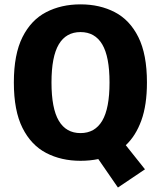

<svg xmlns="http://www.w3.org/2000/svg" viewBox="-20 -726 750 880"><path d="M349 11Q260.5 11 191.5 -25Q122.5 -61 83 -139.8Q43.5 -218.5 43.5 -348Q43.5 -477 83 -555.8Q122.5 -634.5 191.5 -670.2Q260.5 -706 349 -706Q437.5 -706 506.2 -670.2Q575 -634.5 614.2 -555.8Q653.5 -477 653.5 -348Q653.5 -244.5 627.8 -173.8Q602 -103 556.5 -60.5L644.5 50L520.5 133.5L430.5 3Q392.5 11 349 11ZM349 -116Q415 -116 448.5 -172.5Q482 -229 482 -348Q482 -466.5 448.5 -522.8Q415 -579 349 -579Q283 -579 249.5 -522.8Q216 -466.5 216 -348Q216 -229 249.5 -172.5Q283 -116 349 -116Z"/></svg>

Font: League Mono
Style: Bold
Weight: 700
Width: 6
Designer: Tyler Finck
Foundry: The League of Moveable Type / Tyler Finck
Version: Version 2.300;RELEASE